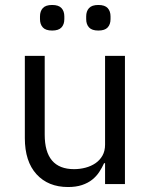

<svg xmlns="http://www.w3.org/2000/svg" viewBox="-20 -741 608 773"><path d="M403 -84H399Q391 -66 379.5 -48.5Q368 -31 351 -17.5Q334 -4 310 4Q286 12 254 12Q174 12 127 -39.5Q80 -91 80 -185V-516H160V-199Q160 -60 278 -60Q302 -60 324.5 -66Q347 -72 364.5 -84Q382 -96 392.5 -114.5Q403 -133 403 -159V-516H483V0H403ZM190 -618Q164 -618 152.5 -630.5Q141 -643 141 -664V-675Q141 -696 152.5 -708.5Q164 -721 190 -721Q216 -721 227.5 -708.5Q239 -696 239 -675V-664Q239 -643 227.5 -630.5Q216 -618 190 -618ZM376 -618Q350 -618 338.5 -630.5Q327 -643 327 -664V-675Q327 -696 338.5 -708.5Q350 -721 376 -721Q402 -721 413.5 -708.5Q425 -696 425 -675V-664Q425 -643 413.5 -630.5Q402 -618 376 -618Z"/></svg>

Font: IBM Plex Sans Thai
Style: Regular
Weight: 400
Designer: Mike Abbink, Paul van der Laan, Pieter van Rosmalen, Ben Mitchell, Mark Frömberg
Foundry: Bold Monday
Version: Version 1.2